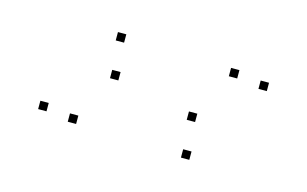

<svg xmlns="http://www.w3.org/2000/svg" viewBox="-45 -549 711 444"><g transform="rotate(15 310.0 -326.5)"><path d="M560 -405.7V-425.7H540V-405.7ZM486.3 -416.2V-436.2H466.3V-416.2ZM418.3 -293.7V-313.7H398.3V-293.7ZM212.2 -428.5V-448.5H192.2V-428.5ZM80 -228.7V-248.7H60V-228.7ZM153.7 -218.2V-238.2H133.7V-218.2ZM222 -340.7V-360.7H202V-340.7ZM428 -205.8V-225.8H408V-205.8Z"/></g></svg>

Font: Monaspace Neon Dots Var
Style: Regular
Weight: 400
Designer: Riley Cran and the Lettermatic Team
Version: Version 1.100 (Monaspace Neon Dots)